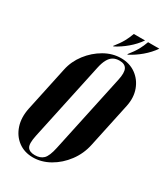

<svg xmlns="http://www.w3.org/2000/svg" viewBox="-209 -949 918 1049"><g transform="rotate(30 250.0 -424.0)"><path d="M255 -740Q292 -759 327 -788.5Q362 -818 387 -854H316Q306 -826 292 -800.5Q278 -775 250 -740ZM345 -740Q382 -759 417 -788.5Q452 -818 477 -854H406Q396 -826 382 -800.5Q368 -775 340 -740ZM23 -214Q10 -152 26.5 -102Q43 -52 82 -23Q121 6 175 6Q229 6 280 -23Q331 -52 368.5 -102Q406 -152 419 -214L479 -495Q491 -553 473.5 -600.5Q456 -648 416.5 -676.5Q377 -705 323 -705Q269 -705 218.5 -676Q168 -647 131.5 -599.5Q95 -552 83 -495ZM236 -595Q243 -628 254.5 -649Q266 -670 282.5 -679.5Q299 -689 322 -689Q356 -689 367.5 -667Q379 -645 368 -595L263 -105Q251 -48 231.5 -29Q212 -10 178 -10Q144 -10 131.5 -29.5Q119 -49 131 -105Z"/></g></svg>

Font: Emberly Black
Style: Italic
Weight: 900
Italic angle: -12°
Designer: Rajesh Rajput
Foundry: Rajesh Rajput
Version: Version 1.000